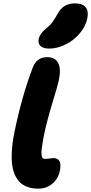

<svg xmlns="http://www.w3.org/2000/svg" viewBox="-20 -1095 535 1126"><path d="M268.1 -810.1Q232.9 -810.1 217.3 -825.4Q201.7 -840.8 207 -867.2Q213.4 -897 249 -926.8Q272 -944.8 286.4 -963.9Q300.8 -982.9 317.9 -1014.2Q336.9 -1047.9 361.8 -1061.5Q386.7 -1075.2 420.9 -1075.2Q463.4 -1075.2 481.9 -1053Q500.5 -1030.8 492.2 -987.8Q482.4 -940.4 447.5 -899.2Q412.6 -857.9 364.3 -834Q315.9 -810.1 268.1 -810.1ZM206.1 11.2Q186.5 11.2 169.7 8.8Q152.8 6.3 132.8 -2.2Q112.8 -10.7 97.9 -24.7Q83 -38.6 70.3 -63.7Q57.6 -88.9 52.2 -122.3Q46.9 -155.8 49.3 -205.6Q51.8 -255.4 64 -316.9Q107.4 -528.8 170.9 -695.8Q183.6 -729.5 204.6 -744.6Q225.6 -759.8 257.8 -759.8Q302.7 -759.8 320.8 -726.3Q338.9 -692.9 325.2 -625Q318.4 -592.8 285.9 -486.6Q253.4 -380.4 236.8 -296.9Q231.4 -269.5 228.3 -248.5Q225.1 -227.5 223.9 -213.6Q222.7 -199.7 223.6 -189.9Q224.6 -180.2 226.3 -174.8Q228 -169.4 231.9 -166.7Q235.8 -164.1 238.8 -163.6Q241.7 -163.1 247.1 -163.1Q257.3 -163.1 271.5 -165.5Q285.6 -168 292 -168Q346.7 -168 331.1 -94.2Q321.3 -45.4 286.4 -17.1Q251.5 11.2 206.1 11.2Z"/></svg>

Font: Shantell Sans Normal
Style: Italic
Weight: 800
Italic angle: -11.31°
Designer: Stephen Nixon, Anya Danilova, Shantell Martin
Foundry: Arrow Type
Version: Version 1.006;[559af2be0]